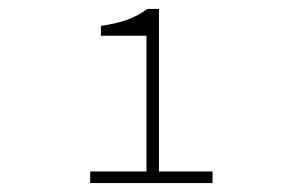

<svg xmlns="http://www.w3.org/2000/svg" viewBox="-20 -820 640 430"><path d="M182 -410V-436H308V-740H206V-762Q241 -767 265.5 -776Q290 -785 310 -800H336V-436H456V-410Z"/></svg>

Font: Source Code Pro ExtraLight
Style: Regular
Weight: 200
Monospace: yes
Designer: Paul D. Hunt, Teo Tuominen
Foundry: Adobe Systems Incorporated
Version: Version 2.030;PS 1.000;hotconv 16.6.51;makeotf.lib2.5.65220